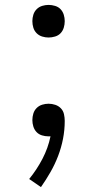

<svg xmlns="http://www.w3.org/2000/svg" viewBox="-20 -548 396 783"><path d="M178 -395Q165 -395 152 -399Q139 -403 129.5 -412.5Q120 -422 116 -435Q112 -448 112 -462Q112 -475 116 -488Q120 -501 129.5 -510.5Q139 -520 152 -524Q165 -528 178 -528Q191 -528 204.5 -524Q218 -520 227 -510.5Q236 -501 240 -488Q244 -475 244 -462Q244 -448 240 -435Q236 -422 227 -412.5Q218 -403 204.5 -399Q191 -395 178 -395ZM147 215 99 182Q130 144 153 100Q176 56 186 8H177Q164 8 151 4Q138 0 129 -9.5Q120 -19 116 -32Q112 -45 112 -58Q112 -72 116 -85Q120 -98 129.5 -107.5Q139 -117 152 -121Q165 -125 178 -125Q192 -125 205.5 -120.5Q219 -116 228.5 -106Q238 -96 241 -82Q244 -68 244 -55Q244 -18 237 18Q230 54 217 88Q204 122 186 153.5Q168 185 147 215Z"/></svg>

Font: Iosevka QP Light
Style: Regular
Weight: 300
Designer: Belleve Invis
Foundry: Belleve Invis
Version: Version 20.0.0; ttfautohint (v1.8.4)